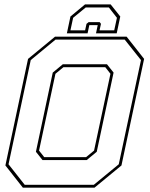

<svg xmlns="http://www.w3.org/2000/svg" viewBox="-20 -870 693 890"><path d="M86 0 5 -103 110 -597 235 -700H567L648 -597L543 -103L418 0ZM185 -141.5H379L416 -172L492 -528L468 -558.5H274L237 -528L161 -172ZM94.5 -13.5H415L530.5 -108.5L633.5 -591.5L558 -686.5H237.5L122.5 -591.5L19.5 -108.5ZM177 -128 146.5 -166.5 224.5 -533.5 271 -572H476L506.5 -533.5L428.5 -166.5L382 -128ZM493 -849.5 537.5 -793.5 521 -715.5H425L433 -753.5H394L386 -715.5H290L306.5 -793.5L374 -849.5ZM484.5 -835.5H377.5L319 -787.5L306.5 -729.5H374.5L381 -759.5L391 -767.5H442L448 -759.5L441.5 -729.5H509.5L522 -787.5Z"/></svg>

Font: Tourney Thin Thin
Style: Italic
Weight: 250
Italic angle: -12°
Version: Version 1.015